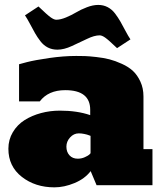

<svg xmlns="http://www.w3.org/2000/svg" viewBox="-20 -764 672 792"><path d="M14.6 -150.4Q14.6 -188 33 -218.8Q51.3 -249.5 81.5 -268.6Q111.8 -287.6 149.2 -297.6Q186.5 -307.6 227.1 -307.6Q298.3 -307.6 352.1 -289.1V-311Q352.1 -392.1 249 -392.1Q179.2 -392.1 144 -345.7H58.6V-499L91.3 -507.8Q124 -516.1 183.1 -524.7Q242.2 -533.2 294.4 -533.2Q314.5 -533.2 330.6 -532.7Q346.7 -532.2 377.2 -528.8Q407.7 -525.4 431.4 -519.3Q455.1 -513.2 482.7 -500.7Q510.3 -488.3 528.6 -471.2Q546.9 -454.1 559.3 -427Q571.8 -399.9 571.8 -366.2V-148.9H608.9V0H378.4L354 -58.1Q329.6 -26.4 287.1 -8.8Q244.6 8.8 204.6 8.8Q125.5 8.8 70.1 -34.4Q14.6 -77.6 14.6 -150.4ZM253.9 -159.2Q253.9 -137.2 266.6 -123.3Q279.3 -109.4 300.8 -109.4Q316.4 -109.4 330.1 -115.7Q343.8 -122.1 347.7 -125.7Q351.6 -129.4 353.5 -131.8V-203.6L346.7 -206.1Q339.8 -209 327.9 -211.4Q315.9 -213.9 305.2 -213.9Q284.2 -213.9 269 -197Q253.9 -180.2 253.9 -159.2ZM385.3 -743.7Q406.7 -743.7 424.3 -734.4Q441.9 -725.1 454.6 -708.3Q467.3 -691.4 476.8 -674.8Q486.3 -658.2 497.8 -636.2Q509.3 -614.3 518.1 -601.6L462.9 -565.4Q427.2 -599.6 413.8 -608.9Q400.4 -618.2 391.1 -618.2Q369.1 -618.2 338.9 -603.5Q308.6 -588.9 276.1 -574Q243.7 -559.1 216.8 -559.1Q194.8 -559.1 177.2 -568.1Q159.7 -577.1 146.7 -594Q133.8 -610.8 124.5 -627.2Q115.2 -643.6 103.5 -665.8Q91.8 -688 83 -700.7L138.7 -737.3Q175.8 -701.7 189.5 -692.1Q203.1 -682.6 211.9 -682.6Q229.5 -682.6 252.4 -692.1Q275.4 -701.7 294.4 -713.1Q313.5 -724.6 338.4 -734.1Q363.3 -743.7 385.3 -743.7Z"/></svg>

Font: Bevan
Style: Regular
Weight: 400
Foundry: vernon adams
Version: Version 1.000